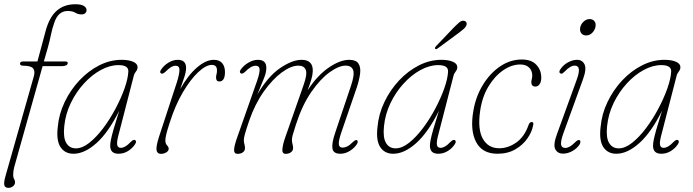

<svg xmlns="http://www.w3.org/2000/svg" viewBox="-29 -734 3341 926"><path d="M67.5 -427Q67.5 -437.5 83 -437.5H151.5L190.5 -582.5Q208.5 -650.5 244.2 -682Q280 -713.5 334.5 -713.5Q363.5 -713.5 376 -705Q388.5 -696.5 388.5 -685.5Q388.5 -677 382.5 -670.8Q376.5 -664.5 364 -664.5Q347 -664.5 334 -672.8Q321 -681 297.5 -681Q251.5 -681 233 -625Q223.5 -599 217.2 -568.5Q211 -538 202 -505.5L182.5 -437.5H287.5Q297.5 -437.5 297.5 -430Q297.5 -422.5 289.5 -418.8Q281.5 -415 270 -415H176.5L40 70.5Q34.5 90 34.5 110Q34.5 122 39 129Q43.5 136 43.5 145.5Q43.5 156.5 34 164.2Q24.5 172 11.5 172Q-5 172 -8.2 158.8Q-11.5 145.5 -1.5 111.5L133.5 -363.5Q141.5 -390 131.2 -403.5Q121 -417 84 -417Q67.5 -417 67.5 -427Z M541 -77Q533.5 -47 536.5 -34Q539.5 -21 554 -21Q574.5 -21 600.5 -48.5Q615 -63 622.5 -58.5Q631.5 -52.5 622.5 -38.5Q610 -19 588.8 -5.8Q567.5 7.5 542.5 7.5Q502.5 7.5 502.5 -31Q502.5 -42.5 505.8 -59.2Q509 -76 518.2 -108.8Q527.5 -141.5 546 -200Q494 -95.5 436.5 -44Q379 7.5 325.5 7.5Q284.5 7.5 263.2 -24Q242 -55.5 249.5 -120.5Q255 -184 283 -242.2Q311 -300.5 354.2 -346.5Q397.5 -392.5 450 -419Q502.5 -445.5 557.5 -445.5Q591.5 -445.5 613 -436.2Q634.5 -427 634.5 -410Q634.5 -398.5 626.5 -388.8Q618.5 -379 616 -367.5ZM281 -126Q275 -71 290.5 -44.8Q306 -18.5 337 -18.5Q368 -18.5 402 -45.5Q436 -72.5 468.8 -116Q501.5 -159.5 528.2 -210Q555 -260.5 571.8 -308Q588.5 -355.5 590 -389.5Q591 -420 542.5 -420Q500.5 -420 457 -396.2Q413.5 -372.5 375.8 -331.2Q338 -290 312.5 -237.2Q287 -184.5 281 -126Z M748.5 -379.5Q739 -384.5 747.5 -397.5Q760 -417.5 782.8 -431.5Q805.5 -445.5 828.5 -445.5Q868.5 -445.5 868.5 -406.5Q868.5 -388.5 860.2 -362.8Q852 -337 840 -304Q877.5 -371 920.8 -408.2Q964 -445.5 1002 -445.5Q1029 -445.5 1042.5 -429.5Q1056 -413.5 1056 -386.5Q1056 -341 1028.5 -341Q1013 -341 1013 -360.5Q1013 -368 1015.2 -375.5Q1017.5 -383 1017.5 -394.5Q1017.5 -421 993 -421Q964.5 -421 927 -386Q889.5 -351 853 -289Q816.5 -227 790.5 -145.5Q777 -104.5 772.8 -86Q768.5 -67.5 768.5 -56.5Q768.5 -41.5 776.5 -33.2Q784.5 -25 784.5 -16.5Q784.5 -6 772.8 1Q761 8 747.5 8Q729 8 726 -9.8Q723 -27.5 738 -74.5L824 -337Q837 -378.5 836.5 -397.8Q836 -417 817.5 -417Q807.5 -417 796.2 -410.5Q785 -404 769 -388Q755 -375.5 748.5 -379.5Z M1346 -69.5 1434 -320.5Q1454 -376 1445.8 -396.8Q1437.5 -417.5 1410 -417.5Q1375 -417.5 1330.2 -384.8Q1285.5 -352 1243.2 -292.5Q1201 -233 1173 -152.5Q1157 -105.5 1152 -86.8Q1147 -68 1147 -57.5Q1147 -47.5 1149.8 -38.5Q1152.5 -29.5 1152.5 -19.5Q1152.5 -6.5 1142.2 0.8Q1132 8 1117 8Q1099.5 8 1100 -11.2Q1100.5 -30.5 1115 -71.5L1210.5 -343Q1224.5 -383 1223 -400Q1221.5 -417 1204 -417Q1181.5 -417 1153.5 -388Q1148 -383 1142.8 -380.2Q1137.5 -377.5 1133 -380Q1123.5 -385 1131.5 -397.5Q1145.5 -418 1169 -431.8Q1192.5 -445.5 1214.5 -445.5Q1255.5 -445.5 1255.5 -407Q1255.5 -383 1243.2 -354.5Q1231 -326 1212 -278Q1263 -365.5 1321.8 -405.5Q1380.5 -445.5 1425.5 -445.5Q1481 -445.5 1479.5 -391Q1479 -373 1472.5 -350.8Q1466 -328.5 1454.5 -298.5Q1502 -371 1556.8 -408.2Q1611.5 -445.5 1655 -445.5Q1688 -445.5 1699.8 -427.5Q1711.5 -409.5 1707.8 -379.5Q1704 -349.5 1692 -313L1619 -100.5Q1604 -58 1605 -40Q1606 -22 1624 -22Q1634 -22 1645.8 -27.8Q1657.5 -33.5 1673.5 -49.5Q1686.5 -61.5 1692.5 -58Q1696.5 -56 1696.2 -50.5Q1696 -45 1693 -40Q1681.5 -21 1659.2 -6.8Q1637 7.5 1612.5 7.5Q1578 7.5 1574.2 -18.5Q1570.5 -44.5 1588 -95L1663.5 -319.5Q1682 -374 1674.2 -395.8Q1666.5 -417.5 1638 -417.5Q1605.5 -417.5 1560.8 -385.5Q1516 -353.5 1472.2 -290.2Q1428.5 -227 1398.5 -134Q1387 -99 1383 -84Q1379 -69 1379 -59.5Q1379 -48 1381.8 -39Q1384.5 -30 1384.5 -19Q1384.5 -7 1374 0.5Q1363.5 8 1349 8Q1330.5 8 1333 -15.8Q1335.5 -39.5 1346 -69.5Z M2083 -77Q2075.5 -47 2078.5 -34Q2081.5 -21 2096 -21Q2116.5 -21 2142.5 -48.5Q2157 -63 2164.5 -58.5Q2173.5 -52.5 2164.5 -38.5Q2152 -19 2130.8 -5.8Q2109.5 7.5 2084.5 7.5Q2044.5 7.5 2044.5 -31Q2044.5 -42.5 2047.8 -59.2Q2051 -76 2060.2 -108.8Q2069.5 -141.5 2088 -200Q2036 -95.5 1978.5 -44Q1921 7.5 1867.5 7.5Q1826.5 7.5 1805.2 -24Q1784 -55.5 1791.5 -120.5Q1797 -184 1825 -242.2Q1853 -300.5 1896.2 -346.5Q1939.5 -392.5 1992 -419Q2044.5 -445.5 2099.5 -445.5Q2133.5 -445.5 2155 -436.2Q2176.5 -427 2176.5 -410Q2176.5 -398.5 2168.5 -388.8Q2160.5 -379 2158 -367.5ZM1823 -126Q1817 -71 1832.5 -44.8Q1848 -18.5 1879 -18.5Q1910 -18.5 1944 -45.5Q1978 -72.5 2010.8 -116Q2043.5 -159.5 2070.2 -210Q2097 -260.5 2113.8 -308Q2130.5 -355.5 2132 -389.5Q2133 -420 2084.5 -420Q2042.5 -420 1999 -396.2Q1955.5 -372.5 1917.8 -331.2Q1880 -290 1854.5 -237.2Q1829 -184.5 1823 -126ZM2159.5 -601Q2176 -617.5 2187 -626.8Q2198 -636 2209.5 -633.5Q2217.5 -632 2220.5 -625.2Q2223.5 -618.5 2219.5 -610Q2216 -601.5 2206 -593.2Q2196 -585 2184.5 -576L2080.5 -499.5Q2073.5 -494.5 2070 -499Q2067.5 -501.5 2069.5 -505Q2071.5 -508.5 2074 -511.5Z M2480 -423Q2438.5 -423 2397.5 -394.8Q2356.5 -366.5 2326.2 -316Q2296 -265.5 2286.5 -198Q2274 -109.5 2300 -64.2Q2326 -19 2378.5 -19Q2421.5 -19 2460.8 -46.5Q2500 -74 2520 -130.5Q2525 -145.5 2535 -145.5Q2547 -145.5 2542 -128.5Q2536.5 -98 2514.8 -66.5Q2493 -35 2456.5 -13.8Q2420 7.5 2370 7.5Q2297 7.5 2267.2 -49Q2237.5 -105.5 2254 -199.5Q2265.5 -268 2299.5 -324Q2333.5 -380 2382.5 -413.5Q2431.5 -447 2488 -447Q2534 -447 2557.8 -421.5Q2581.5 -396 2581.5 -360Q2581.5 -339.5 2573.5 -328Q2565.5 -316.5 2553.5 -316.5Q2533.5 -316.5 2533.5 -337.5Q2533.5 -344.5 2535.8 -352.5Q2538 -360.5 2538 -370Q2538 -393.5 2522.8 -408.2Q2507.5 -423 2480 -423Z M2797.5 -563Q2783.5 -563 2775 -573.2Q2766.5 -583.5 2769 -599.5Q2771.5 -616 2784.8 -629Q2798 -642 2815 -642Q2829.5 -642 2837.8 -632Q2846 -622 2843 -605.5Q2840.5 -589.5 2827.8 -576.2Q2815 -563 2797.5 -563ZM2688.5 -92Q2674.5 -53.5 2677 -37Q2679.5 -20.5 2697.5 -20.5Q2707 -20.5 2718.5 -26.8Q2730 -33 2745 -48Q2759 -62 2766.5 -58Q2770.5 -55.5 2770.2 -49.5Q2770 -43.5 2766.5 -37.5Q2754 -18 2731.5 -5.5Q2709 7 2686.5 7Q2660.5 7 2649.2 -14.2Q2638 -35.5 2657.5 -88L2751 -345.5Q2765 -383 2762.8 -400.2Q2760.5 -417.5 2743 -417.5Q2721.5 -417.5 2694.5 -389Q2689 -383.5 2684 -380.2Q2679 -377 2673.5 -380Q2664 -385.5 2673.5 -399.5Q2686.5 -420 2709.5 -432.8Q2732.5 -445.5 2754 -445.5Q2779.5 -445.5 2790.2 -423.5Q2801 -401.5 2782.5 -351Z M3159 -77Q3151.5 -47 3154.5 -34Q3157.5 -21 3172 -21Q3192.5 -21 3218.5 -48.5Q3233 -63 3240.5 -58.5Q3249.5 -52.5 3240.5 -38.5Q3228 -19 3206.8 -5.8Q3185.5 7.5 3160.5 7.5Q3120.5 7.5 3120.5 -31Q3120.5 -42.5 3123.8 -59.2Q3127 -76 3136.2 -108.8Q3145.5 -141.5 3164 -200Q3112 -95.5 3054.5 -44Q2997 7.5 2943.5 7.5Q2902.5 7.5 2881.2 -24Q2860 -55.5 2867.5 -120.5Q2873 -184 2901 -242.2Q2929 -300.5 2972.2 -346.5Q3015.5 -392.5 3068 -419Q3120.5 -445.5 3175.5 -445.5Q3209.5 -445.5 3231 -436.2Q3252.5 -427 3252.5 -410Q3252.5 -398.5 3244.5 -388.8Q3236.5 -379 3234 -367.5ZM2899 -126Q2893 -71 2908.5 -44.8Q2924 -18.5 2955 -18.5Q2986 -18.5 3020 -45.5Q3054 -72.5 3086.8 -116Q3119.5 -159.5 3146.2 -210Q3173 -260.5 3189.8 -308Q3206.5 -355.5 3208 -389.5Q3209 -420 3160.5 -420Q3118.5 -420 3075 -396.2Q3031.5 -372.5 2993.8 -331.2Q2956 -290 2930.5 -237.2Q2905 -184.5 2899 -126Z"/></svg>

Font: Fraunces 72pt SuperSoft Thin
Style: Italic
Weight: 100
Italic angle: -16°
Version: Version 1.000;[b76b70a41]